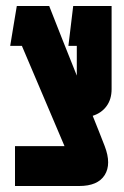

<svg xmlns="http://www.w3.org/2000/svg" viewBox="-20 -620 412 640"><path d="M30 -133H195L53 -467H14L25 -534L36 -600H144Q164 -549 187.5 -489.5Q211 -430 236 -368V-467H208L224 -600H352V-323Q352 -289 335 -266Q318 -243 289 -234Q300 -207 310 -181.5Q320 -156 329 -133Q352 -73 329 -36.5Q306 0 244 0H30Z"/></svg>

Font: Karantina
Style: Bold
Weight: 700
Designer: Rony Koch
Foundry: Rony Koch
Version: Version 1.000; ttfautohint (v1.8.3)